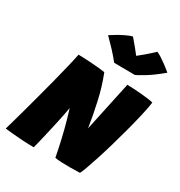

<svg xmlns="http://www.w3.org/2000/svg" viewBox="-222 -1041 1117 1189"><g transform="rotate(30 337.0 -447.0)"><path d="M193 3.5Q154 3.5 112.8 1Q71.5 -1.5 37.2 -4.8Q3 -8 -15.5 -10.5Q-13.5 -15 -2.8 -53.8Q8 -92.5 24.8 -153Q41.5 -213.5 60 -283Q77.5 -348 94.5 -413.8Q111.5 -479.5 125.2 -536.8Q139 -594 146.5 -632Q158 -632 181.8 -631Q205.5 -630 234.2 -628.2Q263 -626.5 290.8 -623.8Q318.5 -621 338.5 -618Q371.5 -535.5 392.2 -442Q413 -348.5 425.5 -266L501.5 -621.5Q518.5 -621.5 545.8 -620Q573 -618.5 602 -616Q631 -613.5 655.2 -610.2Q679.5 -607 690.5 -603.5Q685 -562.5 670.8 -501.5Q656.5 -440.5 638.5 -373Q622 -311.5 604.2 -250.5Q586.5 -189.5 569.5 -137.2Q552.5 -85 539.5 -49.2Q526.5 -13.5 520 -2.5Q487 -1 445.5 -1Q415.5 -1 387.5 -2.2Q359.5 -3.5 341.5 -7Q337.5 -29.5 327.5 -76.5Q317.5 -123.5 301.8 -186.2Q286 -249 264 -318.5Q262 -303 255.8 -271.8Q249.5 -240.5 241 -201.2Q232.5 -162 223.2 -122.2Q214 -82.5 206 -49Q198 -15.5 193 3.5ZM560 -891.5Q575 -885.5 593.8 -873.5Q612.5 -861.5 630.8 -848Q649 -834.5 662.2 -823.8Q675.5 -813 678.5 -810Q616 -758 572.2 -731.5Q528.5 -705 511.5 -697.5Q499.5 -697.5 471.2 -697.8Q443 -698 412.5 -698.2Q382 -698.5 362.5 -699Q334.5 -734 305.8 -764.8Q277 -795.5 244.5 -828Q258.5 -837 282.5 -851.5Q306.5 -866 333.5 -879.2Q360.5 -892.5 382 -898Q408.5 -867.5 429 -842.2Q449.5 -817 459 -804Q472.5 -814 503 -840Q533.5 -866 560 -891.5Z"/></g></svg>

Font: Grandstander Black
Style: Italic
Weight: 900
Italic angle: -15°
Designer: Tyler Finck
Foundry: Etcetera Type Co
Version: Version 1.200; ttfautohint (v1.8.3)